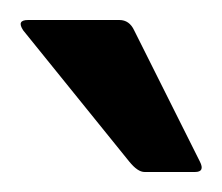

<svg xmlns="http://www.w3.org/2000/svg" viewBox="-21 -720 220 190"><path d="M2 -689.9 106.9 -560.1C112.5 -553.2 117.5 -549.8 122.1 -549.8H171.9C178.7 -549.8 180.3 -553.2 176.8 -560.1L111.8 -689.9C108.6 -696.8 103.7 -700.2 97.2 -700.2H6.8C-1 -700.2 -2.6 -696.8 2 -689.9Z"/></svg>

Font: Numans
Style: Regular
Weight: 400
Designer: Jovanny Lemonad
Foundry: Jovanny Lemonad
Version: Version 001.001